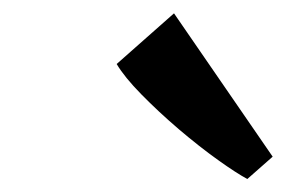

<svg xmlns="http://www.w3.org/2000/svg" viewBox="-20 -894 460 288"><path d="M351 -625.5Q335 -634 307 -654Q279 -674 248.2 -700.2Q217.5 -726.5 192 -752.5Q166.5 -778.5 155 -798L241 -874L389 -659Z"/></svg>

Font: Merriweather 28pt
Style: Bold Italic
Weight: 700
Italic angle: -7.8°
Version: Version 2.101